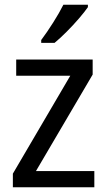

<svg xmlns="http://www.w3.org/2000/svg" viewBox="-20 -837 449 806"><path d="M376 -51H34V-108L275 -519H48V-587H369V-524L131 -119H376ZM349 -807Q336 -788 311.5 -759.5Q287 -731 259 -703Q231 -675 209 -657H153V-669Q177 -701 203 -742Q229 -783 246 -817H349Z"/></svg>

Font: Noto Sans Tamil UI SemiCondensed
Style: Regular
Weight: 400
Width: 4
Designer: Jelle Bosma - Monotype Design Team
Foundry: Monotype Imaging Inc.
Version: Version 2.004; ttfautohint (v1.8.4.7-5d5b)